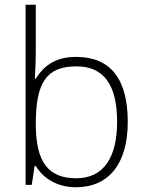

<svg xmlns="http://www.w3.org/2000/svg" viewBox="-20 -780 617 810"><path d="M300 10C439 10 519 -89 519 -266C519 -446 447 -540 301 -540C224 -540 170 -511 131 -448H127C130 -495 131 -534 131 -563V-760H88V0H114L126 -80H131C165 -23 227 10 300 10ZM302 -28C184 -28 131 -95 131 -257C131 -431 175 -500 303 -500C418 -500 474 -422 474 -266C474 -117 418 -28 302 -28Z"/></svg>

Font: Kathrein 35 Thin
Style: Regular
Weight: 250
Designer: Lazydogs Typefoundry, based on Open Sans by Ascender Corporation
Foundry: Lazydogs Typefoundry
Version: Version 1.003;PS 001.003;hotconv 1.0.88;makeotf.lib2.5.64775